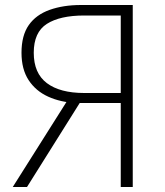

<svg xmlns="http://www.w3.org/2000/svg" viewBox="-20 -748 659 768"><path d="M463 0V-336H284Q222 -339 172.5 -361.5Q123 -384 94.5 -427.5Q66 -471 66 -537Q66 -606 95 -647.5Q124 -689 178.5 -708.5Q233 -728 304 -728H511V0ZM317 -376H463V-686H317Q220 -686 167.5 -652.5Q115 -619 115 -537Q115 -455 167.5 -415.5Q220 -376 317 -376ZM31 0 259 -361 307 -349 88 0Z"/></svg>

Font: Noto Sans KR ExtraLight
Style: Regular
Weight: 250
Designer: Ryoko NISHIZUKA  (kana, bopomofo & ideographs); Paul D. Hunt (Latin, Greek & Cyrillic); Sandoll Communications , Soo-you
Foundry: Adobe
Version: Version 2.004-H2;hotconv 1.0.118;makeotfexe 2.5.65603